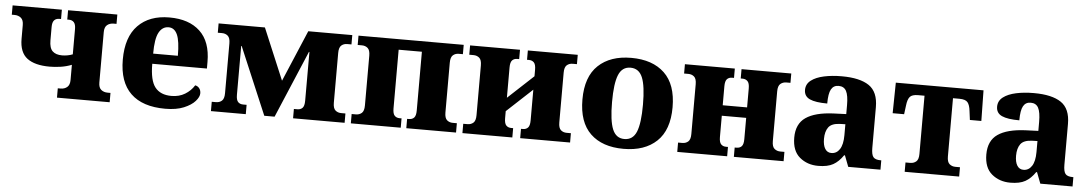

<svg xmlns="http://www.w3.org/2000/svg" viewBox="-33 -853 6629 1169"><g transform="rotate(5 3281.0 -268.0)"><path d="M326 0V-57H343Q367 -57 383 -70.5Q399 -84 399 -114V-207Q366 -194 331 -189Q296 -184 265 -184Q174 -184 127 -219.5Q80 -255 80 -338V-422Q80 -453 64 -466Q48 -479 25 -479H8V-536H309V-479H299Q278 -479 267 -466.5Q256 -454 256 -426V-344Q256 -297 276 -278Q296 -259 334 -259Q350 -259 367 -262Q384 -265 399 -271V-426Q399 -454 388 -466.5Q377 -479 357 -479H347V-536H648V-479H631Q607 -479 591 -466Q575 -453 575 -422V-114Q575 -83 591 -70Q607 -57 631 -57H648V0Z M988 10Q849 10 777 -59.5Q705 -129 705 -266Q705 -404 774.5 -475Q844 -546 966 -546Q1086 -546 1153 -483Q1220 -420 1220 -297V-256H886Q886 -154 919 -112.5Q952 -71 1019 -71Q1066 -71 1101.5 -92.5Q1137 -114 1158 -148Q1174 -145 1183.5 -132.5Q1193 -120 1193 -102Q1193 -80 1170 -54Q1147 -28 1101.5 -9Q1056 10 988 10ZM1037 -318Q1037 -408 1019.5 -447Q1002 -486 966 -486Q928 -486 907 -447.5Q886 -409 886 -318Z M1267 0V-57H1293Q1314 -57 1328.5 -69.5Q1343 -82 1343 -116V-420Q1343 -454 1328.5 -466.5Q1314 -479 1293 -479H1267V-536H1550L1682 -222L1815 -536H2084V-479H2058Q2037 -479 2022.5 -466.5Q2008 -454 2008 -420V-116Q2008 -82 2022.5 -69.5Q2037 -57 2058 -57H2084V0H1769V-57H1790Q1810 -57 1821.5 -69Q1833 -81 1833 -113V-411H1830L1656 0H1593L1419 -411H1416V-113Q1416 -81 1427.5 -69Q1439 -57 1459 -57H1480V0Z M2122 0V-57H2148Q2169 -57 2183.5 -69.5Q2198 -82 2198 -116V-420Q2198 -454 2183.5 -466.5Q2169 -479 2148 -479H2122V-536H2765V-479H2740Q2719 -479 2704.5 -466.5Q2690 -454 2690 -420V-116Q2690 -82 2704.5 -69.5Q2719 -57 2740 -57H2765V0H2461V-57H2472Q2492 -57 2503.5 -69Q2515 -81 2515 -113V-472H2373V-113Q2373 -81 2384.5 -69Q2396 -57 2415 -57H2427V0Z M2804 0V-57H2830Q2851 -57 2865.5 -69.5Q2880 -82 2880 -116V-420Q2880 -454 2865.5 -466.5Q2851 -479 2830 -479H2804V-536H3109V-479H3097Q3078 -479 3066.5 -467Q3055 -455 3055 -423V-238L3211 -383V-423Q3211 -455 3199.5 -467Q3188 -479 3169 -479H3157V-536H3462V-479H3436Q3415 -479 3400.5 -466.5Q3386 -454 3386 -420V-116Q3386 -82 3400.5 -69.5Q3415 -57 3436 -57H3462V0H3157V-57H3169Q3188 -57 3199.5 -69Q3211 -81 3211 -113V-301L3055 -156V-113Q3055 -81 3066.5 -69Q3078 -57 3097 -57H3109V0Z M3789 10Q3659 10 3586.5 -59.5Q3514 -129 3514 -268Q3514 -407 3587.5 -476.5Q3661 -546 3789 -546Q3919 -546 3992 -476.5Q4065 -407 4065 -268Q4065 -129 3991.5 -59.5Q3918 10 3789 10ZM3789 -50Q3841 -50 3862.5 -102Q3884 -154 3884 -268Q3884 -382 3862.5 -434Q3841 -486 3789 -486Q3738 -486 3716.5 -434Q3695 -382 3695 -268Q3695 -154 3716.5 -102Q3738 -50 3789 -50Z M4117 0V-57H4143Q4164 -57 4178.5 -69.5Q4193 -82 4193 -116V-420Q4193 -454 4178.5 -466.5Q4164 -479 4143 -479H4117V-536H4422V-479H4410Q4391 -479 4379.5 -467Q4368 -455 4368 -423V-307H4517V-423Q4517 -455 4505 -467Q4493 -479 4474 -479H4463V-536H4767V-479H4742Q4721 -479 4706 -466.5Q4691 -454 4691 -420V-116Q4691 -82 4706 -69.5Q4721 -57 4742 -57H4767V0H4463V-57H4474Q4494 -57 4505.5 -69Q4517 -81 4517 -113V-243H4368V-113Q4368 -81 4379.5 -69Q4391 -57 4410 -57H4422V0Z M4979 10Q4912 10 4865.5 -29Q4819 -68 4819 -149Q4819 -233 4875.5 -272Q4932 -311 5044 -316L5122 -319V-374Q5122 -433 5108 -459.5Q5094 -486 5061 -486Q5030 -486 5015.5 -460Q5001 -434 5001 -373Q4929 -373 4894 -389Q4859 -405 4859 -444Q4859 -480 4888.5 -502.5Q4918 -525 4967 -535.5Q5016 -546 5075 -546Q5186 -546 5242 -508Q5298 -470 5298 -377V-128Q5298 -87 5310 -72Q5322 -57 5355 -57H5359V0H5162L5136 -68H5131Q5104 -28 5070 -9Q5036 10 4979 10ZM5052 -75Q5084 -75 5103 -104Q5122 -133 5122 -190V-257L5089 -256Q5038 -254 5019 -228Q5000 -202 5000 -157Q5000 -118 5013.5 -96.5Q5027 -75 5052 -75Z M5507 0V-57H5536Q5557 -57 5572 -69.5Q5587 -82 5587 -116V-472H5548Q5511 -472 5497.5 -456Q5484 -440 5480 -403L5473 -349H5403L5406 -536H5942L5945 -349H5875L5868 -403Q5864 -440 5850.5 -456Q5837 -472 5800 -472H5761V-116Q5761 -82 5776 -69.5Q5791 -57 5812 -57H5840V0Z M6153 10Q6086 10 6039.5 -29Q5993 -68 5993 -149Q5993 -233 6049.5 -272Q6106 -311 6218 -316L6296 -319V-374Q6296 -433 6282 -459.5Q6268 -486 6235 -486Q6204 -486 6189.5 -460Q6175 -434 6175 -373Q6103 -373 6068 -389Q6033 -405 6033 -444Q6033 -480 6062.5 -502.5Q6092 -525 6141 -535.5Q6190 -546 6249 -546Q6360 -546 6416 -508Q6472 -470 6472 -377V-128Q6472 -87 6484 -72Q6496 -57 6529 -57H6533V0H6336L6310 -68H6305Q6278 -28 6244 -9Q6210 10 6153 10ZM6226 -75Q6258 -75 6277 -104Q6296 -133 6296 -190V-257L6263 -256Q6212 -254 6193 -228Q6174 -202 6174 -157Q6174 -118 6187.5 -96.5Q6201 -75 6226 -75Z"/></g></svg>

Font: Noto Serif ExtraBold
Style: Regular
Weight: 800
Designer: Monotype Design Team
Foundry: Monotype Imaging Inc.
Version: Version 2.014